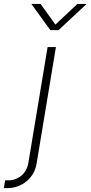

<svg xmlns="http://www.w3.org/2000/svg" viewBox="-134 -756 462 980"><path d="M108.9 -515.6H151.4L53.2 76.7Q43.9 134.3 1.5 169.2Q-41 204.1 -96.2 204.1H-114.3L-107.9 164.6H-92.3Q-54.7 164.6 -25.4 140.9Q3.9 117.2 11.2 72.8ZM73.2 -735.8 148.9 -630.4 260.7 -735.8H307.6V-735.4L164.6 -602.1H123L26.4 -735.4V-735.8Z"/></svg>

Font: Inter Display ExtraLight
Style: Italic
Weight: 200
Italic angle: -9.39999°
Designer: Rasmus Andersson
Foundry: rsms
Version: Version 4.000;git-a52131595